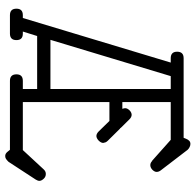

<svg xmlns="http://www.w3.org/2000/svg" viewBox="-27 -704 748 734"><g transform="rotate(90 347.0 -337.0)"><path d="M514.6 -615.7 594.7 -544.4 595.2 -544.9C600.1 -540 605.5 -537.6 611.3 -537.6C614.6 -537.6 617.8 -538.3 620.8 -539.8C623.9 -541.3 626.7 -543.2 629.2 -545.7C631.6 -548.1 633.5 -550.7 635 -553.5C636.5 -556.2 637.2 -558.9 637.2 -561.5C637.2 -567.4 635.1 -572.9 630.9 -578.1L552.7 -680.2C550.1 -683.1 546.7 -685.6 542.5 -687.7C538.2 -689.9 534.2 -690.9 530.3 -690.9C525.4 -690.9 521.4 -689.5 518.3 -686.5C515.2 -683.6 512.5 -679.4 510.3 -673.8L506.8 -665H202.6C186 -665 177.7 -656.7 177.7 -640.1C177.7 -623.9 186 -615.7 202.6 -615.7H219.2L48.8 -50.3H38.1C21.5 -50.3 13.2 -42.2 13.2 -25.9C13.2 -9.3 21.5 -1 38.1 -1H108.4C125 -1 133.3 -9.3 133.3 -25.9C133.3 -42.2 125 -50.3 108.4 -50.3H100.6L117.7 -105H320.3V-50.3H289.1C272.5 -50.3 264.2 -42.2 264.2 -25.9C264.2 -9.3 272.5 -1 289.1 -1H552.7L558.6 6.3C564.1 13.8 570.1 17.4 576.7 17.1C580.6 17.1 584.1 16.1 587.2 14.2C590.3 12.2 594.1 9 598.6 4.4L666.5 -99.6C669.8 -104.8 671.4 -109.5 671.4 -113.8C671.4 -118.7 668.9 -123.9 663.8 -129.6C658.8 -135.3 652.5 -138.2 645 -138.2C638.2 -138.2 632.3 -135.4 627.4 -129.9L553.7 -50.3H370.1V-381.3H442.4L482.4 -340.3C488.3 -334.5 494.1 -331.5 500 -331.5C502.9 -331.5 505.9 -332.4 509 -334C512.1 -335.6 515 -337.7 517.6 -340.3C520.2 -342.9 522.3 -345.7 523.9 -348.6C525.6 -351.6 526.4 -354.5 526.4 -357.4C526 -360.4 525.3 -363.3 524.2 -366.2C523 -369.1 521 -372.1 518.1 -375L471.7 -421.9C470.1 -422.2 469.1 -423.2 468.8 -424.8L436.5 -457.5C430.7 -463.4 424.8 -466.3 418.9 -466.3C416.3 -466.3 413.6 -465.7 410.6 -464.4C407.7 -463.1 405 -461.3 402.6 -459C400.1 -456.7 398 -454 396.2 -450.9C394.4 -447.8 393.6 -444.7 393.6 -441.4C393.6 -439.1 394.4 -435.5 396 -430.7H370.1V-615.7ZM271 -615.7H287.6H320.3V-155.8H132.3Z"/></g></svg>

Font: Nathan
Style: Regular
Weight: 400
Designer: Peter Wiegel
Foundry: Peter Wiegel
Version: Version 1.001 2009